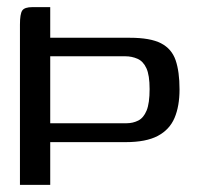

<svg xmlns="http://www.w3.org/2000/svg" viewBox="-20 -519 585 539"><path d="M36 -450Q36 -480 42.5 -489.5Q49 -499 71 -499H121V-413H344Q402 -413 432 -397.5Q462 -382 473 -350Q484 -318 484 -268Q484 -221 470 -188Q456 -155 423 -137.5Q390 -120 333 -120H121V0H36ZM121 -361V-173H335Q353 -173 368 -180.5Q383 -188 391.5 -208.5Q400 -229 400 -269Q400 -308 391 -327.5Q382 -347 366 -354Q350 -361 332 -361Z"/></svg>

Font: Genos Thin Medium
Style: Regular
Weight: 500
Version: Version 1.010